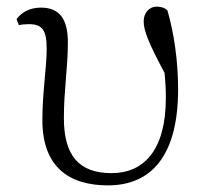

<svg xmlns="http://www.w3.org/2000/svg" viewBox="-20 -546 616 580"><path d="M306 14C435 14 518 -73 518 -276C518 -365 505 -448 486 -514C479 -522 467 -526 453 -526C431 -526 414 -507 414 -482C414 -453 429 -416 477 -326C480 -298 481 -274 481 -250C481 -93 415 -23 317 -23C217 -23 173 -78 173 -189C173 -276 185 -340 185 -418C185 -484 163 -523 104 -523C70 -523 45 -509 30 -488L37 -470C45 -472 56 -473 67 -473C108 -473 121 -455 121 -398C121 -342 108 -267 108 -183C108 -44 186 14 306 14Z"/></svg>

Font: Noto Serif SC Light
Style: Regular
Weight: 300
Designer: Ryoko NISHIZUKA 西塚涼子 (kana & ideographs); Frank Grießhammer (Latin, Greek & Cyrillic); Wenlong ZHANG 张文龙 (bopomofo); San
Foundry: Adobe
Version: Version 2.001;hotconv 1.1.0;makeotfexe 2.6.0